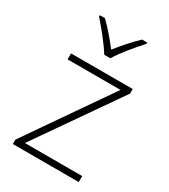

<svg xmlns="http://www.w3.org/2000/svg" viewBox="-188 -855 834 946"><g transform="rotate(30 229.5 -382.0)"><path d="M211 -606H246C270 -648 327 -716 364 -756V-764H335C298 -729 258 -683 228 -645C199 -683 160 -729 124 -764H95V-756C131 -716 186 -648 211 -606ZM416 0V-34H90L417 -504V-530H66V-496H367L41 -25V0Z"/></g></svg>

Font: Noto Sans Arabic ExtLt
Style: Regular
Weight: 200
Designer: Monotype Design Team, Nadine Chahine, Nizar Qandah and Khaled Hosny
Foundry: Monotype Imaging Inc.
Version: Version 2.012